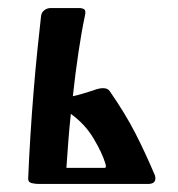

<svg xmlns="http://www.w3.org/2000/svg" viewBox="-20 -457 442 477"><path d="M161 -218Q171 -220 181 -223Q191 -226 204 -230Q212 -233 220.5 -235.5Q229 -238 236 -238Q248 -238 253 -230Q291 -175 315.5 -127.5Q340 -80 365 -21Q366 -17 366 -14Q366 0 348 0H76Q68 0 59 -2Q50 -4 50 -13Q52 -63 55.5 -119Q59 -175 63.5 -230Q68 -285 73 -333.5Q78 -382 82 -417Q83 -426 90 -431.5Q97 -437 106 -437H177Q184 -437 189 -434Q194 -431 191 -418Q183 -381 175 -327.5Q167 -274 161 -218ZM156 -174Q152 -137 149.5 -103Q147 -69 145 -40H240Q243 -40 243 -43.5Q243 -47 242 -50Q234 -77 212.5 -113Q191 -149 156 -174Z"/></svg>

Font: Triodion
Style: Regular
Weight: 400
Version: Version 1.201; ttfautohint (v1.8.4.7-5d5b)